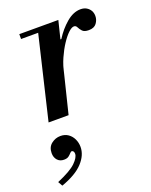

<svg xmlns="http://www.w3.org/2000/svg" viewBox="-147 -540 733 929"><g transform="rotate(-20 219.0 -76.0)"><path d="M52 0 159 -450H266L155 0ZM65 -425V-450H254V-425ZM203 -195 241 -358H248Q275 -401 311 -431.5Q347 -462 384 -462Q402 -462 414.5 -454.5Q427 -447 434 -435Q441 -423 441 -407Q441 -387 428.5 -370Q416 -353 388 -353Q365 -353 355.5 -363.5Q346 -374 341 -384.5Q336 -395 326 -395Q314 -395 297 -379Q280 -363 261.5 -335Q243 -307 227 -271Q211 -235 203 -195ZM10 310 -3 287Q68 257 94.5 231Q121 205 121 186Q121 177 117 173Q113 169 110 169Q105 169 99.5 175.5Q94 182 85.5 188.5Q77 195 61 195Q40 195 27.5 181Q15 167 15 145Q15 114 36 97.5Q57 81 83 81Q106 81 122.5 92.5Q139 104 148 123Q157 142 157 164Q157 206 121.5 244.5Q86 283 10 310Z"/></g></svg>

Font: Libre Bodoni
Style: Italic
Weight: 400
Italic angle: -13°
Designer: Pablo Impallari, Rodrigo Fuenzalida
Foundry: Impallari Type
Version: Version 2.005;gftools[0.9.23]